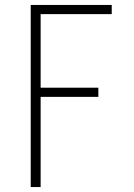

<svg xmlns="http://www.w3.org/2000/svg" viewBox="-20 -755 540 775"><path d="M104 0V-735H431V-698H144V-401H377V-364H144V0Z"/></svg>

Font: Iosevka SS18 Extralight
Style: Regular
Weight: 200
Monospace: yes
Designer: Belleve Invis
Foundry: Belleve Invis
Version: Version 25.1.1; ttfautohint (v1.8.4)